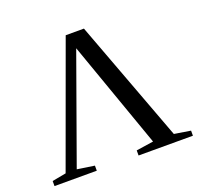

<svg xmlns="http://www.w3.org/2000/svg" viewBox="-117 -790 958 919"><g transform="rotate(-20 362.5 -330.0)"><path d="M137.2 -39.1 225.1 -25.9V0H9.8V-25.9L80.6 -39.1L307.1 -660.2H399.9L631.8 -39.1L714.8 -25.9V0H438V-25.9L525.9 -39.1L333 -584.5Z"/></g></svg>

Font: Tinos
Style: Regular
Weight: 400
Designer: Steve Matteson
Foundry: Monotype Imaging Inc.
Version: Version 1.23